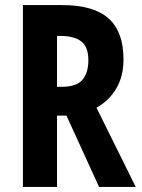

<svg xmlns="http://www.w3.org/2000/svg" viewBox="-20 -734 557 754"><path d="M224 -714Q348 -714 406.5 -661.5Q465 -609 465 -501Q465 -435 437 -387Q409 -339 359 -311L513 0H369L241 -280H204V0H70V-714ZM216 -593H204V-393H221Q281 -393 304 -421Q327 -449 327 -497Q327 -550 299 -571.5Q271 -593 216 -593Z"/></svg>

Font: Noto Sans Sinhala ExtraCondensed
Style: Bold
Weight: 700
Width: 2
Designer: Jelle Bosma - Monotype Design Team
Foundry: Monotype Imaging Inc.
Version: Version 2.006; ttfautohint (v1.8.4.7-5d5b)